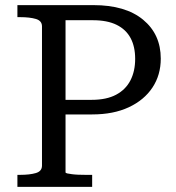

<svg xmlns="http://www.w3.org/2000/svg" viewBox="-20 -730 686 750"><path d="M236 -57V-283H340Q423 -283 483 -311Q543 -339 575.5 -388Q608 -437 608 -501Q608 -596 539 -653Q470 -710 345 -710H48V-663H59Q96 -663 120 -656Q144 -649 144 -627V-83Q144 -61 120 -54Q96 -47 59 -47H48V0H340V-47H313Q300 -47 286.5 -47.5Q273 -48 261.5 -49.5Q250 -51 243 -52.5Q236 -54 236 -57ZM236 -340V-651H343Q399 -651 435.5 -633Q472 -615 490 -581.5Q508 -548 508 -500Q508 -452 489.5 -416Q471 -380 433.5 -360Q396 -340 338 -340Z"/></svg>

Font: Roboto Serif 20pt
Style: Regular
Weight: 400
Designer: Greg Gazdowicz
Foundry: Commercial Type
Version: Version 1.008